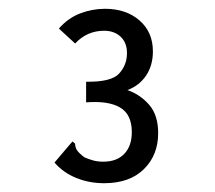

<svg xmlns="http://www.w3.org/2000/svg" viewBox="-20 -656 490 437"><path d="M217 -239Q183 -239 153.5 -251Q124 -263 104 -286L138 -326L145 -334L151 -329Q151 -321 155 -314.5Q159 -308 172 -298Q181 -294 191.5 -291Q202 -288 215 -288Q246 -288 263 -306Q280 -324 280 -355Q280 -396 253 -411.5Q226 -427 176 -423V-470Q233 -469 251 -488.5Q269 -508 269 -535Q269 -559 254.5 -572.5Q240 -586 217 -586Q178 -586 151 -557L114 -591Q135 -615 162.5 -625.5Q190 -636 219 -636Q267 -636 297.5 -609.5Q328 -583 328 -539Q328 -507 312.5 -484Q297 -461 270 -451Q299 -441 319.5 -417.5Q340 -394 340 -353Q340 -303 307.5 -271Q275 -239 217 -239Z"/></svg>

Font: Inconsolata SemiCondensed Medium
Style: Regular
Weight: 500
Width: 4
Monospace: yes
Designer: Raph Levien, Cyreal, Brenton Simpson
Foundry: Raph Levien, Cyreal, Google
Version: Version 3.001; ttfautohint (v1.8.2.53-6de2)